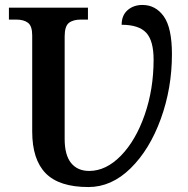

<svg xmlns="http://www.w3.org/2000/svg" viewBox="-20 -745 758 775"><path d="M110 -214V-602Q110 -640 93 -653Q76 -666 45 -666H16V-714H335V-666H307Q275 -666 258 -652.5Q241 -639 241 -598V-184Q241 -119 267 -87Q293 -55 340 -55Q408 -55 468 -116.5Q528 -178 564 -281.5Q600 -385 600 -504Q600 -581 570 -613Q540 -645 471 -645Q471 -683 495 -704Q519 -725 555 -725Q608 -725 641 -679Q674 -633 674 -526Q674 -389 629 -265Q584 -141 507 -65.5Q430 10 337 10Q219 10 164.5 -45.5Q110 -101 110 -214Z"/></svg>

Font: Noto Serif SemiBold
Style: Regular
Weight: 600
Designer: Monotype Design Team
Foundry: Monotype Imaging Inc.
Version: Version 1.001